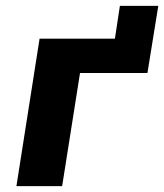

<svg xmlns="http://www.w3.org/2000/svg" viewBox="-20 -635 560 655"><path d="M36 0 115 -503H372L389 -615H520L483 -386H253L192 0Z"/></svg>

Font: Nunito Sans 7pt SemiCondensed ExtraBold
Style: Italic
Weight: 800
Width: 4
Italic angle: -9°
Designer: Vernon Adams
Foundry: Vernon Adams
Version: Version 3.101;gftools[0.9.27]